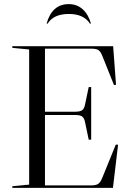

<svg xmlns="http://www.w3.org/2000/svg" viewBox="-20 -915 654 935"><path d="M199 -371H347Q371 -371 381 -379Q391 -387 395 -410L412 -491H424V-235H412L395 -316Q391 -339 381 -347Q371 -355 347 -355H199V-12H423Q447 -12 458 -19.5Q469 -27 478 -49L544 -211L555 -210L530 0H40V-8L122 -16V-674L40 -682V-690H531L545 -502L535 -501L479 -641Q470 -664 459.5 -671Q449 -678 425 -678H199ZM315 -895Q354 -895 382 -870.5Q410 -846 423 -800H418Q388 -847 315 -847Q241 -847 212 -800H207Q233 -895 315 -895Z"/></svg>

Font: Libre Caslon Display
Style: Regular
Weight: 400
Designer: Pablo Impallari, Rodrigo Fuenzalida
Foundry: Pablo Impallari, Rodrigo Fuenzalida
Version: Version 1.002